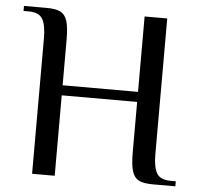

<svg xmlns="http://www.w3.org/2000/svg" viewBox="-49 -711 791 761"><g transform="rotate(5 346.5 -330.0)"><path d="M106 -540Q106 -591 92 -615.5Q78 -640 36 -640H16V-660H106Q143 -660 161.5 -650.5Q180 -641 188 -616Q196 -591 196 -540V-360H496V-660H586V-120Q586 -69 600 -44.5Q614 -20 656 -20H676V0H586Q549 0 530.5 -9.5Q512 -19 504 -44Q496 -69 496 -120V-320H196V0H106Z"/></g></svg>

Font: El Messiri
Style: Regular
Weight: 400
Designer: Mohamed Gaber
Foundry: Kief Type Foundry
Version: Version 2.006